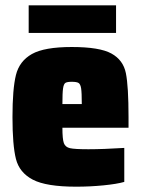

<svg xmlns="http://www.w3.org/2000/svg" viewBox="-20 -695 535 723"><path d="M464 -214H215Q215 -171 220.5 -156Q226 -141 243.5 -137Q261 -133 313 -133Q368 -133 448 -138V-10Q420 -2 369.5 3Q319 8 267 8Q154 8 103.5 -18.5Q53 -45 40 -96.5Q27 -148 27 -254Q27 -360 40 -412.5Q53 -465 100 -491.5Q147 -518 250 -518Q355 -518 399.5 -493.5Q444 -469 454 -419.5Q464 -370 464 -254ZM215 -303H288Q288 -346 285.5 -362Q283 -378 276 -382.5Q269 -387 250 -387Q233 -387 226.5 -383Q220 -379 217.5 -362.5Q215 -346 215 -303ZM88 -571V-675H417V-571Z"/></svg>

Font: Saira Semi Condensed Black
Style: Regular
Weight: 900
Width: 4
Designer: Hector Gatti with collaboration of the Omnibus-Type team
Foundry: Omnibus-Type
Version: Version 1.001; ttfautohint (v1.8)